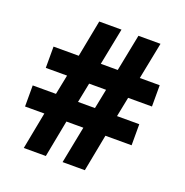

<svg xmlns="http://www.w3.org/2000/svg" viewBox="-125 -896 881 916"><g transform="rotate(20 316.0 -438.0)"><path d="M93 -93H205L241 -281H327L290 -93H403L439 -281H572V-388H459L479 -488H600V-596H499L536 -783H424L387 -596H301L338 -783H225L189 -596H61V-488H169L149 -388H31V-281H129ZM261 -388 281 -488H367L347 -388Z"/></g></svg>

Font: Noto Sans Kannada UI SemiCondensed ExtraBold
Style: Regular
Weight: 800
Width: 4
Designer: Jelle Bosma - Monotype Design Team
Foundry: Monotype Imaging Inc.
Version: Version 2.005